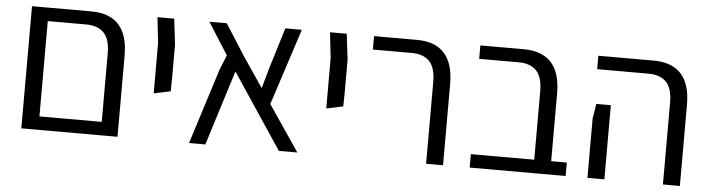

<svg xmlns="http://www.w3.org/2000/svg" viewBox="-40 -712 3213 869"><g transform="rotate(5 1566.5 -277.5)"><path d="M512 -369V0H435H94H75V-555H152H344Q512 -555 512 -369ZM435 -61V-372Q435 -437 407 -465.5Q379 -494 327 -494H152V-61Z M658 -438 645 -555H721L735 -438V-289L734 -226L658 -210Z M1245 0 1018 -341 911 0H837L946 -344L973 -410L881 -555H960L1049 -415L1143 -276L1166 -359L1226 -555H1301L1188 -208L1329 0Z M1442 -438 1429 -555H1505L1519 -438V-289L1518 -226L1442 -210Z M1914 -372Q1914 -437 1886 -465.5Q1858 -494 1806 -494H1629V-555H1823Q1991 -555 1991 -369V0H1914Z M2548 -61V0H2400H2112V-61H2400V-372Q2400 -437 2372 -465.5Q2344 -494 2292 -494H2112V-555H2309Q2477 -555 2477 -369V-61Z M2990 -372Q2990 -437 2962 -465.5Q2934 -494 2882 -494H2648V-555H2899Q3067 -555 3067 -369V0H2990ZM2647 -270 2658 -337H2724V0H2647Z"/></g></svg>

Font: Assistant-zap
Style: zap
Weight: 400
Designer: Hebrew By Ben Nathan, Latin by Paul Hunt
Version: Version 2.001